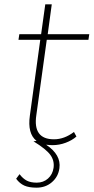

<svg xmlns="http://www.w3.org/2000/svg" viewBox="-20 -657 430 882"><path d="M147 -128.9Q129.9 -17.1 228 -17.1Q275.4 -17.1 319.8 -50.8L331.1 -29.8Q311 -12.2 281.7 -1.2Q252.4 9.8 221.2 9.8Q209.5 9.8 191.9 7.8Q261.7 54.2 252.9 116.2Q247.6 154.8 218.5 179.9Q189.5 205.1 147.9 205.1Q113.3 205.1 91.8 195.6Q70.3 186 54.2 164.1L69.8 143.1Q85.4 163.6 103.3 172.9Q121.1 182.1 148.9 182.1Q179.2 182.1 200.4 163.3Q221.7 144.5 226.1 113.8Q230.5 81.1 211.4 54.7Q192.4 28.3 133.8 -7.8L147.9 -9.8Q105.5 -43 117.2 -126L165 -474.1H64.9L68.8 -500H168.9L188 -637.2H217.8L199.2 -500H390.1L386.2 -474.1H194.8Z"/></svg>

Font: Human Sans ExtraLight
Style: Italic
Weight: 200
Italic angle: -8°
Designer: Tim Radville
Foundry: Continuum
Version: Version 1.000;FEAKit 1.0